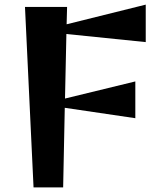

<svg xmlns="http://www.w3.org/2000/svg" viewBox="-20 -810 685 830"><path d="M88 -780H270L268 -705L610 -790V-628L267 -663L261 -384L565 -458V-299L260 -344L253 0H125Z"/></svg>

Font: Tiejili SC
Style: Regular
Weight: 400
Designer: Buernia
Foundry: Ershou Xiaoxi Press
Version: Version 1.100